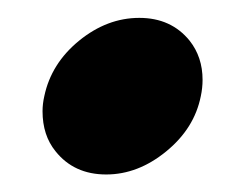

<svg xmlns="http://www.w3.org/2000/svg" viewBox="-20 -451 268 218"><path d="M100.6 -252.9Q64 -252.9 43 -279.3Q28.3 -297.4 28.3 -324.7Q28.3 -333 30.3 -341.8Q38.1 -378.9 69.8 -404.8Q101.6 -430.7 138.2 -430.7Q174.3 -430.7 195.3 -404.8Q210 -386.2 210 -360.4Q210 -351.1 208 -341.8Q200.7 -305.2 168.7 -279.1Q136.7 -252.9 100.6 -252.9Z"/></svg>

Font: Cadman
Style: Bold Italic
Weight: 700
Italic angle: -12°
Designer: Paul James MIller
Foundry: High-Logic / Made with FontCreator
Version: Version 2.114;March 28, 2021;FontCreator 13.0.0.2683 64-bit